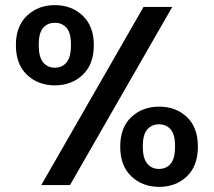

<svg xmlns="http://www.w3.org/2000/svg" viewBox="-20 -722 834 749"><path d="M141 0 540 -695H652L253 0ZM194 -389Q129 -389 85.5 -430Q42 -471 42 -546Q42 -620 85.5 -661Q129 -702 194 -702Q259 -702 302.5 -661Q346 -620 346 -546Q346 -471 302.5 -430Q259 -389 194 -389ZM194 -458Q223 -458 240 -479Q257 -500 257 -547Q257 -593 240 -613Q223 -633 194 -633Q165 -633 148 -613Q131 -593 131 -547Q131 -500 148 -479Q165 -458 194 -458ZM601 7Q536 7 492.5 -34Q449 -75 449 -150Q449 -225 492.5 -265.5Q536 -306 601 -306Q666 -306 709 -265.5Q752 -225 752 -150Q752 -75 709 -34Q666 7 601 7ZM600 -63Q629 -63 646 -83.5Q663 -104 663 -151Q663 -197 646 -217Q629 -237 600 -237Q572 -237 554.5 -217Q537 -197 537 -151Q537 -104 554.5 -83.5Q572 -63 600 -63Z"/></svg>

Font: Parkinsans Light Medium
Style: Regular
Weight: 500
Version: Version 1.000